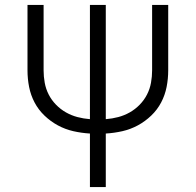

<svg xmlns="http://www.w3.org/2000/svg" viewBox="-20 -540 790 775"><path d="M343 215V-1Q309 -3 276 -10.5Q243 -18 213.5 -34Q184 -50 159.5 -73.5Q135 -97 119.5 -126.5Q104 -156 97.5 -189Q91 -222 91 -256V-520H156V-256Q156 -231 160.5 -206Q165 -181 176.5 -158.5Q188 -136 206 -117.5Q224 -99 246 -86.5Q268 -74 292.5 -67.5Q317 -61 343 -59V-520H407V-59Q433 -61 457.5 -67.5Q482 -74 504 -86.5Q526 -99 544 -117.5Q562 -136 573.5 -158.5Q585 -181 589.5 -206Q594 -231 594 -256V-520H659V-256Q659 -222 652.5 -189Q646 -156 630.5 -126.5Q615 -97 590.5 -73.5Q566 -50 536.5 -34Q507 -18 474 -10.5Q441 -3 407 -1V215Z"/></svg>

Font: Iosevka Aile Custom Light
Style: Regular
Weight: 300
Designer: Belleve Invis
Foundry: Belleve Invis
Version: Version 17.0.2; ttfautohint (v1.8.3)